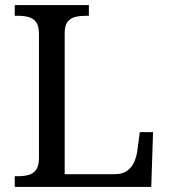

<svg xmlns="http://www.w3.org/2000/svg" viewBox="-20 -734 663 754"><path d="M38 0V-42H51Q74 -42 92.5 -47Q111 -52 122 -67.5Q133 -83 133 -114V-600Q133 -632 122 -647Q111 -662 92.5 -667Q74 -672 51 -672H38V-714H329V-672H316Q294 -672 275.5 -667.5Q257 -663 245.5 -648.5Q234 -634 234 -604V-50H431Q461 -50 479.5 -63.5Q498 -77 507 -98Q516 -119 519 -140L529 -215H581L574 0Z"/></svg>

Font: Noto Serif Ethiopic
Style: Regular
Weight: 400
Designer: Monotype Design Team
Foundry: Monotype Imaging Inc.
Version: Version 2.102